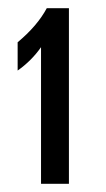

<svg xmlns="http://www.w3.org/2000/svg" viewBox="-20 -734 259 468"><path d="M148 -286V-714H94Q71 -671 23 -631V-562Q57 -586 80 -619V-286Z"/></svg>

Font: Geom Light
Style: Regular
Weight: 300
Version: Version 1.102